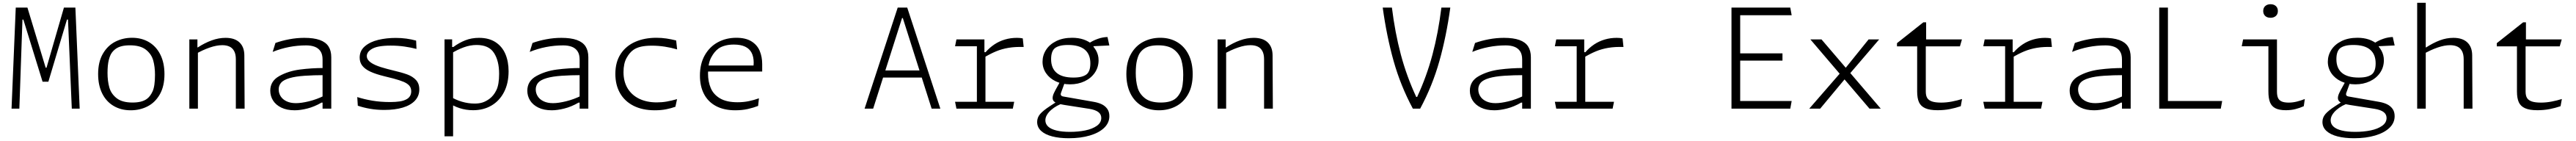

<svg xmlns="http://www.w3.org/2000/svg" viewBox="-20 -785 18640 1019"><path d="M178.5 -730 310.5 -295.5H316.5L442.5 -730H525.5L556.5 0H499.5L472 -643.5H464.5L330 -194.5H288L149 -643.5H142.5L120 0H63.5L94 -730Z M690 -250Q690 -337 724 -396Q758 -455 813.8 -483.5Q869.5 -512 935.5 -512Q1005.5 -512 1058.5 -480.2Q1111.5 -448.5 1140.8 -389.2Q1170 -330 1170 -249Q1170 -162.5 1136.8 -103.8Q1103.5 -45 1048.2 -16.5Q993 12 926 12Q855 12 801.5 -19.8Q748 -51.5 719 -110.5Q690 -169.5 690 -250ZM1041 -69Q1066.5 -86.5 1084 -124.5Q1101.5 -162.5 1101.5 -244.5Q1101.5 -301.5 1088.8 -347.8Q1076 -394 1035.8 -425.8Q995.5 -457.5 920 -457.5Q886.5 -457.5 861.5 -451.5Q836.5 -445.5 818 -432.5Q801.5 -421 788.8 -403.5Q776 -386 767 -350.5Q758 -315 758 -257.5Q758 -200 770.8 -153.8Q783.5 -107.5 823.5 -75.8Q863.5 -44 939 -44Q972 -44 997.5 -50.2Q1023 -56.5 1041 -69Z M1412 0H1350V-500H1408.5V-438L1412 -431ZM1686.5 0V-356.5Q1686.5 -393.5 1674.2 -416Q1662 -438.5 1640.2 -448.5Q1618.5 -458.5 1588.5 -458.5Q1547 -458.5 1497 -441.2Q1447 -424 1391.5 -392.5V-442.5H1411.5Q1461.5 -475 1512 -493.2Q1562.5 -511.5 1612 -511.5Q1678 -511.5 1712.8 -478.5Q1747.5 -445.5 1748 -386L1750 0Z M2314 0V-355Q2314 -392 2299 -414.5Q2284 -437 2257.5 -447Q2231 -457 2195.5 -457Q2132 -457 2071.5 -445.2Q2011 -433.5 1953 -410L1973 -474.5Q2018.5 -491 2073 -501.2Q2127.5 -511.5 2182 -511.5Q2250.5 -511.5 2293.8 -496Q2337 -480.5 2357 -449.5Q2377 -418.5 2377 -371V0ZM2075.5 -220.5Q2030 -207 2013.2 -186.5Q1996.5 -166 1996.5 -139Q1996.5 -111.5 2011 -88.8Q2025.5 -66 2053.8 -52.8Q2082 -39.5 2121 -39.5Q2160.5 -39.5 2215.8 -53Q2271 -66.5 2324 -92.5L2328.5 -43.5H2306.5Q2254.5 -13.5 2203.8 -0.8Q2153 12 2112.5 12Q2055 12 2015.2 -7.5Q1975.5 -27 1955.5 -59Q1935.5 -91 1935.5 -129.5Q1935.5 -199 2000.5 -235.2Q2065.5 -271.5 2150.2 -282.5Q2235 -293.5 2324 -293.5V-242Q2252 -242 2184.8 -237.5Q2117.5 -233 2075.5 -220.5Z M2991 -491.5 2993.5 -431.5Q2953 -442 2905.8 -448.8Q2858.5 -455.5 2805.5 -455.5Q2758.5 -455.5 2722.2 -449Q2686 -442.5 2663 -426.5Q2649 -417 2641.5 -404.8Q2634 -392.5 2634 -379.5Q2634 -360.5 2650 -344.2Q2666 -328 2698.2 -314Q2730.5 -300 2781 -287Q2802 -282 2822.5 -276.5Q2888.5 -261 2927.2 -246.8Q2966 -232.5 2990 -206.8Q3014 -181 3014 -139Q3014 -91.5 2982.8 -58Q2951.5 -24.5 2894.5 -7.5Q2837.5 9.5 2760.5 9.5Q2706 9.5 2658.2 1.2Q2610.5 -7 2569 -21L2565 -83.5Q2615 -67.5 2674 -57.5Q2733 -47.5 2803.5 -47.5Q2842.5 -47.5 2873.5 -52.2Q2904.5 -57 2926.5 -70.5Q2940.5 -79.5 2948 -93.2Q2955.5 -107 2955.5 -125.5Q2955.5 -150 2941.5 -166Q2927.5 -182 2900.5 -193.5Q2873.5 -205 2827 -217.5Q2794 -226 2761 -234Q2699.5 -249 2660.8 -266.8Q2622 -284.5 2602.2 -309.2Q2582.5 -334 2582.5 -368.5Q2582.5 -418.5 2620 -450.5Q2657.5 -482.5 2716.8 -496.8Q2776 -511 2843.5 -511Q2883.5 -511 2920 -506Q2956.5 -501 2991 -491.5Z M3258.5 200H3196.5V-500.5H3251.5V-442.5L3258.5 -435.5ZM3403.5 11.5Q3352.5 11.5 3305.8 -3.5Q3259 -18.5 3220.5 -47L3232.5 -90.5Q3275 -64 3321.5 -50.2Q3368 -36.5 3414.5 -36.5Q3446.5 -36.5 3471 -44.2Q3495.5 -52 3520.5 -70Q3552 -93 3571.8 -133.8Q3591.5 -174.5 3591.5 -251.5Q3591.5 -344.5 3554.5 -402.2Q3517.5 -460 3428.5 -460Q3382.5 -460 3335.8 -443Q3289 -426 3243 -397.5L3246 -445.5H3260.5Q3301 -475.5 3346.2 -493.5Q3391.5 -511.5 3446 -511.5Q3518 -511.5 3566 -480Q3614 -448.5 3637 -394.2Q3660 -340 3660 -270Q3660 -183.5 3627.2 -120Q3594.5 -56.5 3536.5 -22.5Q3478.5 11.5 3403.5 11.5Z M4174 0V-355Q4174 -392 4159 -414.5Q4144 -437 4117.5 -447Q4091 -457 4055.5 -457Q3992 -457 3931.5 -445.2Q3871 -433.5 3813 -410L3833 -474.5Q3878.5 -491 3933 -501.2Q3987.5 -511.5 4042 -511.5Q4110.5 -511.5 4153.8 -496Q4197 -480.5 4217 -449.5Q4237 -418.5 4237 -371V0ZM3935.5 -220.5Q3890 -207 3873.2 -186.5Q3856.5 -166 3856.5 -139Q3856.5 -111.5 3871 -88.8Q3885.5 -66 3913.8 -52.8Q3942 -39.5 3981 -39.5Q4020.5 -39.5 4075.8 -53Q4131 -66.5 4184 -92.5L4188.5 -43.5H4166.5Q4114.5 -13.5 4063.8 -0.8Q4013 12 3972.5 12Q3915 12 3875.2 -7.5Q3835.5 -27 3815.5 -59Q3795.5 -91 3795.5 -129.5Q3795.5 -199 3860.5 -235.2Q3925.5 -271.5 4010.2 -282.5Q4095 -293.5 4184 -293.5V-242Q4112 -242 4044.8 -237.5Q3977.5 -233 3935.5 -220.5Z M4872.5 -492.5 4879.5 -428Q4837.5 -440.5 4790.5 -447.8Q4743.5 -455 4696.5 -455Q4649.5 -455 4617.2 -447.5Q4585 -440 4563 -424.5Q4535 -405 4513.2 -365.2Q4491.5 -325.5 4491.5 -263.5Q4491.5 -195.5 4521.5 -146.2Q4551.5 -97 4605.8 -71Q4660 -45 4732.5 -45Q4769.5 -45 4804.8 -51.2Q4840 -57.5 4879 -68.5L4867 -13.5Q4836.5 -2.5 4799.8 4.8Q4763 12 4718 12Q4628.5 12 4564.2 -20.5Q4500 -53 4466.2 -112.2Q4432.5 -171.5 4432.5 -251Q4432.5 -336.5 4471 -395Q4509.5 -453.5 4576.5 -482.8Q4643.5 -512 4729.5 -512Q4766 -512 4801.8 -506.8Q4837.5 -501.5 4872.5 -492.5Z M5103 -254.5Q5103 -195 5122.8 -148.5Q5142.5 -102 5190 -74Q5237.5 -46 5317 -46Q5360 -46 5398.5 -54Q5437 -62 5471.5 -74.5L5465.5 -19.5Q5432 -6.5 5390.8 2.8Q5349.5 12 5300.5 12Q5217.5 12 5160.2 -18.8Q5103 -49.5 5073.8 -105.8Q5044.5 -162 5044.5 -238.5Q5044.5 -324.5 5079.8 -386.2Q5115 -448 5174.8 -480Q5234.5 -512 5308 -512Q5376 -512 5417.8 -485.8Q5459.5 -459.5 5477.2 -416.8Q5495 -374 5495 -321.5V-268H5096.5V-311.5H5449L5429 -282.5Q5431 -294 5432.2 -306Q5433.5 -318 5433.5 -332Q5433.5 -375 5418.2 -404Q5403 -433 5371.2 -448Q5339.5 -463 5290 -463Q5254 -463 5226 -455.2Q5198 -447.5 5180 -435Q5149.5 -413.5 5126.2 -370.2Q5103 -327 5103 -254.5Z M6721 0 6512.5 -654.5H6507L6298 0H6236L6475.5 -730H6544.5L6784 0ZM6343 -276H6674.5V-224.5H6343Z M7103 -395.5 7110.5 -388.5V0H7048.5V-500H7103ZM6890.5 -49.5H7318.5L7308.5 0H6900.5ZM6900.5 -500H7081V-450.5H6890.5ZM7096 -367 7084.5 -408H7111.5Q7140 -440.5 7174.8 -463.8Q7209.5 -487 7250.8 -499.2Q7292 -511.5 7338.5 -511.5Q7362 -511.5 7380.5 -507.5L7387 -445.5Q7326.5 -447.5 7278.2 -439.5Q7230 -431.5 7187.5 -414Q7145 -396.5 7096 -367Z M7523.5 -339Q7523.5 -385 7548.8 -424.5Q7574 -464 7622.5 -488Q7671 -512 7738 -512Q7783.5 -512 7820.5 -499.5Q7857.5 -487 7889 -460.5L7893 -446Q7904 -432.5 7912 -417.8Q7920 -403 7924.5 -386Q7929 -369 7929 -349.5Q7929 -299.5 7902 -259.8Q7875 -220 7828 -197.8Q7781 -175.5 7722.5 -175.5Q7665.5 -175.5 7620.2 -196.8Q7575 -218 7549.2 -255.5Q7523.5 -293 7523.5 -339ZM7993.5 -517.5 8007 -456.5 7857.5 -449.5 7866.5 -477Q7891.5 -493 7925.2 -504.8Q7959 -516.5 7993.5 -517.5ZM7692 -209 7658 -116.5Q7655 -109 7655.2 -103Q7655.5 -97 7660 -93Q7664.5 -89 7674 -87.5L7894 -49Q7926 -43.5 7950.8 -32Q7975.5 -20.5 7991.2 0.8Q8007 22 8007 54.5Q8007 102.5 7969.8 138.5Q7932.5 174.5 7866 194.2Q7799.5 214 7713.5 214Q7645.5 214 7593.8 200.8Q7542 187.5 7513.2 161Q7484.5 134.5 7484.5 96Q7484.5 64.5 7506 39.2Q7527.5 14 7578.5 -19L7635.5 -56L7660.5 -35.5Q7645 -29 7629 -20.5Q7604.5 -7 7585.5 9.8Q7566.5 26.5 7555.2 45.5Q7544 64.5 7544 84.5Q7544 111 7564.2 129.8Q7584.5 148.5 7624.5 158.2Q7664.5 168 7722 168Q7781.5 168 7833 157.5Q7884.5 147 7916.5 124.2Q7948.5 101.5 7948.5 67.5Q7948.5 41 7927 24.8Q7905.5 8.5 7862 1.5L7682.5 -26.5Q7650 -31.5 7631.5 -38Q7613 -44.5 7604.8 -53.8Q7596.5 -63 7596.5 -77Q7596.5 -92 7606 -112.5Q7615.5 -133 7632 -161.5Q7642 -179 7643 -181.5L7661.5 -217.5ZM7708.5 -460Q7671.5 -460 7648.5 -453.5Q7625.5 -447 7612.5 -436.5Q7600 -426.5 7592.8 -407Q7585.5 -387.5 7585.5 -357Q7585.5 -292 7625.8 -258.2Q7666 -224.5 7746.5 -224.5Q7783.5 -224.5 7806.5 -231Q7829.5 -237.5 7842.5 -248Q7855 -258 7862.2 -277.5Q7869.5 -297 7869.5 -327.5Q7869.5 -392.5 7829.2 -426.2Q7789 -460 7708.5 -460Z M8130 -250Q8130 -337 8164 -396Q8198 -455 8253.8 -483.5Q8309.5 -512 8375.5 -512Q8445.5 -512 8498.5 -480.2Q8551.5 -448.5 8580.8 -389.2Q8610 -330 8610 -249Q8610 -162.5 8576.8 -103.8Q8543.5 -45 8488.2 -16.5Q8433 12 8366 12Q8295 12 8241.5 -19.8Q8188 -51.5 8159 -110.5Q8130 -169.5 8130 -250ZM8481 -69Q8506.5 -86.5 8524 -124.5Q8541.5 -162.5 8541.5 -244.5Q8541.5 -301.5 8528.8 -347.8Q8516 -394 8475.8 -425.8Q8435.5 -457.5 8360 -457.5Q8326.5 -457.5 8301.5 -451.5Q8276.5 -445.5 8258 -432.5Q8241.5 -421 8228.8 -403.5Q8216 -386 8207 -350.5Q8198 -315 8198 -257.5Q8198 -200 8210.8 -153.8Q8223.5 -107.5 8263.5 -75.8Q8303.5 -44 8379 -44Q8412 -44 8437.5 -50.2Q8463 -56.5 8481 -69Z M8852 0H8790V-500H8848.5V-438L8852 -431ZM9126.5 0V-356.5Q9126.5 -393.5 9114.2 -416Q9102 -438.5 9080.2 -448.5Q9058.5 -458.5 9028.5 -458.5Q8987 -458.5 8937 -441.2Q8887 -424 8831.5 -392.5V-442.5H8851.5Q8901.5 -475 8952 -493.2Q9002.5 -511.5 9052 -511.5Q9118 -511.5 9152.8 -478.5Q9187.5 -445.5 9188 -386L9190 0Z M10227.5 -84.5H10234Q10303 -233 10345 -390.5Q10387 -548 10409.5 -730H10474Q10445.5 -523 10395.2 -344.2Q10345 -165.5 10256 0H10203Q10114 -165.5 10063.8 -344.2Q10013.5 -523 9985 -730H10051.5Q10074 -548.5 10116 -391Q10158 -233.5 10227.5 -84.5Z M10994 0V-355Q10994 -392 10979 -414.5Q10964 -437 10937.5 -447Q10911 -457 10875.5 -457Q10812 -457 10751.5 -445.2Q10691 -433.5 10633 -410L10653 -474.5Q10698.5 -491 10753 -501.2Q10807.5 -511.5 10862 -511.5Q10930.5 -511.5 10973.8 -496Q11017 -480.5 11037 -449.5Q11057 -418.5 11057 -371V0ZM10755.5 -220.5Q10710 -207 10693.2 -186.5Q10676.5 -166 10676.5 -139Q10676.5 -111.5 10691 -88.8Q10705.5 -66 10733.8 -52.8Q10762 -39.5 10801 -39.5Q10840.5 -39.5 10895.8 -53Q10951 -66.5 11004 -92.5L11008.5 -43.5H10986.5Q10934.5 -13.5 10883.8 -0.8Q10833 12 10792.5 12Q10735 12 10695.2 -7.5Q10655.5 -27 10635.5 -59Q10615.5 -91 10615.5 -129.5Q10615.5 -199 10680.5 -235.2Q10745.5 -271.5 10830.2 -282.5Q10915 -293.5 11004 -293.5V-242Q10932 -242 10864.8 -237.5Q10797.5 -233 10755.5 -220.5Z M11443 -395.5 11450.5 -388.5V0H11388.5V-500H11443ZM11230.5 -49.5H11658.5L11648.5 0H11240.5ZM11240.5 -500H11421V-450.5H11230.5ZM11436 -367 11424.5 -408H11451.5Q11480 -440.5 11514.8 -463.8Q11549.5 -487 11590.8 -499.2Q11632 -511.5 11678.5 -511.5Q11702 -511.5 11720.5 -507.5L11727 -445.5Q11666.5 -447.5 11618.2 -439.5Q11570 -431.5 11527.5 -414Q11485 -396.5 11436 -367Z M12508.5 0V-730H12571.5V0ZM12934 0H12551V-55H12944ZM12877.5 -347H12551V-399.5H12877.5ZM12551 -675V-730H12934L12944 -675Z M13160 -500 13588.5 0H13507L13079.5 -500ZM13500.5 -500H13577L13353.5 -239.5L13326.5 -284.5ZM13150.5 0H13071.5L13314.5 -279L13344 -232Z M13914.5 -470.5V-122.5Q13914.5 -94.5 13924.5 -77.5Q13934.5 -60.5 13958.8 -52Q13983 -43.5 14025.5 -43.5Q14063.5 -43.5 14103.8 -51.2Q14144 -59 14177 -69.5L14167.5 -17.5Q14129.5 -4.5 14088.2 3.5Q14047 11.5 13999.5 11.5Q13943 11.5 13910.8 -2.8Q13878.5 -17 13865.2 -46.2Q13852 -75.5 13852 -124V-470.5ZM14176 -500 14161.5 -450H13706V-473L13896.5 -623.5H13917V-484.5L13868 -500Z M14543 -395.5 14550.5 -388.5V0H14488.5V-500H14543ZM14330.5 -49.5H14758.5L14748.5 0H14340.5ZM14340.5 -500H14521V-450.5H14330.5ZM14536 -367 14524.5 -408H14551.5Q14580 -440.5 14614.8 -463.8Q14649.5 -487 14690.8 -499.2Q14732 -511.5 14778.5 -511.5Q14802 -511.5 14820.5 -507.5L14827 -445.5Q14766.5 -447.5 14718.2 -439.5Q14670 -431.5 14627.5 -414Q14585 -396.5 14536 -367Z M15334 0V-355Q15334 -392 15319 -414.5Q15304 -437 15277.5 -447Q15251 -457 15215.5 -457Q15152 -457 15091.5 -445.2Q15031 -433.5 14973 -410L14993 -474.5Q15038.5 -491 15093 -501.2Q15147.5 -511.5 15202 -511.5Q15270.5 -511.5 15313.8 -496Q15357 -480.5 15377 -449.5Q15397 -418.5 15397 -371V0ZM15095.5 -220.5Q15050 -207 15033.2 -186.5Q15016.5 -166 15016.5 -139Q15016.5 -111.5 15031 -88.8Q15045.5 -66 15073.8 -52.8Q15102 -39.5 15141 -39.5Q15180.5 -39.5 15235.8 -53Q15291 -66.5 15344 -92.5L15348.5 -43.5H15326.5Q15274.5 -13.5 15223.8 -0.8Q15173 12 15132.5 12Q15075 12 15035.2 -7.5Q14995.5 -27 14975.5 -59Q14955.5 -91 14955.5 -129.5Q14955.5 -199 15020.5 -235.2Q15085.5 -271.5 15170.2 -282.5Q15255 -293.5 15344 -293.5V-242Q15272 -242 15204.8 -237.5Q15137.5 -233 15095.5 -220.5Z M15603.5 0V-730H15666.5V0ZM16049 0H15646V-55H16059Z M16393.5 -473 16416 -450.5H16200.5L16210.5 -500H16455.5V-122.5Q16455.5 -94.5 16463 -77.5Q16470.5 -60.5 16489 -52Q16507.5 -43.5 16540.5 -43.5Q16570 -43.5 16600.8 -51.2Q16631.5 -59 16657 -69.5L16649.5 -17.5Q16620.5 -4.5 16588.8 3.5Q16557 11.5 16520.5 11.5Q16471.5 11.5 16444 -2.8Q16416.5 -17 16405 -46.2Q16393.5 -75.5 16393.5 -124ZM16356 -705.5Q16356 -728.5 16370.8 -741.5Q16385.5 -754.5 16409 -754.5Q16432.5 -754.5 16447.2 -741.5Q16462 -728.5 16462 -705.5Q16462 -682.5 16447.2 -669.5Q16432.5 -656.5 16409 -656.5Q16393.5 -656.5 16381.5 -662.2Q16369.5 -668 16362.8 -679.2Q16356 -690.5 16356 -705.5Z M16823.5 -339Q16823.5 -385 16848.8 -424.5Q16874 -464 16922.5 -488Q16971 -512 17038 -512Q17083.5 -512 17120.5 -499.5Q17157.5 -487 17189 -460.5L17193 -446Q17204 -432.5 17212 -417.8Q17220 -403 17224.5 -386Q17229 -369 17229 -349.5Q17229 -299.5 17202 -259.8Q17175 -220 17128 -197.8Q17081 -175.5 17022.5 -175.5Q16965.5 -175.5 16920.2 -196.8Q16875 -218 16849.2 -255.5Q16823.5 -293 16823.5 -339ZM17293.5 -517.5 17307 -456.5 17157.5 -449.5 17166.5 -477Q17191.5 -493 17225.2 -504.8Q17259 -516.5 17293.5 -517.5ZM16992 -209 16958 -116.5Q16955 -109 16955.2 -103Q16955.5 -97 16960 -93Q16964.5 -89 16974 -87.5L17194 -49Q17226 -43.5 17250.8 -32Q17275.5 -20.5 17291.2 0.8Q17307 22 17307 54.5Q17307 102.5 17269.8 138.5Q17232.5 174.5 17166 194.2Q17099.5 214 17013.5 214Q16945.5 214 16893.8 200.8Q16842 187.5 16813.2 161Q16784.5 134.5 16784.5 96Q16784.5 64.5 16806 39.2Q16827.5 14 16878.5 -19L16935.5 -56L16960.5 -35.5Q16945 -29 16929 -20.5Q16904.5 -7 16885.5 9.8Q16866.5 26.5 16855.2 45.5Q16844 64.5 16844 84.5Q16844 111 16864.2 129.8Q16884.5 148.5 16924.5 158.2Q16964.5 168 17022 168Q17081.5 168 17133 157.5Q17184.5 147 17216.5 124.2Q17248.5 101.5 17248.5 67.5Q17248.5 41 17227 24.8Q17205.5 8.5 17162 1.5L16982.5 -26.5Q16950 -31.5 16931.5 -38Q16913 -44.5 16904.8 -53.8Q16896.5 -63 16896.5 -77Q16896.5 -92 16906 -112.5Q16915.5 -133 16932 -161.5Q16942 -179 16943 -181.5L16961.5 -217.5ZM17008.5 -460Q16971.5 -460 16948.5 -453.5Q16925.5 -447 16912.5 -436.5Q16900 -426.5 16892.8 -407Q16885.5 -387.5 16885.5 -357Q16885.5 -292 16925.8 -258.2Q16966 -224.5 17046.5 -224.5Q17083.5 -224.5 17106.5 -231Q17129.5 -237.5 17142.5 -248Q17155 -258 17162.2 -277.5Q17169.5 -297 17169.5 -327.5Q17169.5 -392.5 17129.2 -426.2Q17089 -460 17008.5 -460Z M17532 0H17470V-765H17532V-438V-431ZM17806.5 0V-356.5Q17806.5 -393.5 17794.2 -416Q17782 -438.5 17760.2 -448.5Q17738.5 -458.5 17708.5 -458.5Q17667 -458.5 17617 -441.2Q17567 -424 17511.5 -392.5V-442.5H17535Q17586 -475.5 17634.2 -493.5Q17682.5 -511.5 17732 -511.5Q17798 -511.5 17832.8 -478.5Q17867.5 -445.5 17868 -386L17870 0Z M18254.5 -470.5V-122.5Q18254.5 -94.5 18264.5 -77.5Q18274.5 -60.5 18298.8 -52Q18323 -43.5 18365.5 -43.5Q18403.5 -43.5 18443.8 -51.2Q18484 -59 18517 -69.5L18507.5 -17.5Q18469.5 -4.5 18428.2 3.5Q18387 11.5 18339.5 11.5Q18283 11.5 18250.8 -2.8Q18218.5 -17 18205.2 -46.2Q18192 -75.5 18192 -124V-470.5ZM18516 -500 18501.5 -450H18046V-473L18236.5 -623.5H18257V-484.5L18208 -500Z"/></svg>

Font: Monaspace Argon Var ExtraLight
Style: Regular
Weight: 200
Designer: Riley Cran and the Lettermatic Team
Version: Version 1.200 (Monaspace Argon Var)